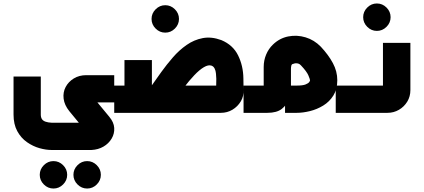

<svg xmlns="http://www.w3.org/2000/svg" viewBox="-20 -650 2442 1106"><path d="M288 436Q256 436 232.5 412.5Q209 389 209 357Q209 325 232.5 301.5Q256 278 288 278Q320 278 343.5 301.5Q367 325 367 357Q367 389 343.5 412.5Q320 436 288 436ZM482 436Q450 436 426.5 412.5Q403 389 403 357Q403 325 426.5 301.5Q450 278 482 278Q514 278 537.5 301.5Q561 325 561 357Q561 389 537.5 412.5Q514 436 482 436Z M277 214Q245 214 207.5 203.5Q170 193 135.5 169Q101 145 79.5 105.5Q58 66 58 10V-209H215V10Q215 26 221.5 36Q228 46 242.5 51Q257 56 278 57H456Q452 60 450 63Q448 66 444 69L379 -10Q351 -45 346.5 -81.5Q342 -118 358 -148.5Q374 -179 405 -198Q436 -217 477 -217H638V-60H522Q524 -64 525 -68Q526 -72 528 -76L609 22Q636 54 638 87Q640 120 623 148.5Q606 177 576 194.5Q546 212 507 214Z M932 -462Q900 -462 876.5 -485.5Q853 -509 853 -541Q853 -573 876.5 -596.5Q900 -620 932 -620Q964 -620 987.5 -596.5Q1011 -573 1011 -541Q1011 -509 987.5 -485.5Q964 -462 932 -462Z M697 -89V-304H855V-89ZM638 0V-157H873V0ZM826 0V-157H1244Q1239 -153 1234.5 -148.5Q1230 -144 1225 -139L1226 -196Q1225 -230 1220.5 -244.5Q1216 -259 1210 -264.5Q1204 -270 1198 -272Q1180 -278 1154.5 -263Q1129 -248 1099.5 -217Q1070 -186 1038.5 -144.5Q1007 -103 977 -57L853 -156Q878 -192 909 -235Q940 -278 976 -319.5Q1012 -361 1055 -391Q1098 -421 1148 -430.5Q1198 -440 1255 -419Q1322 -391 1351.5 -331Q1381 -271 1382 -199L1383 -133Q1385 -96 1367 -66Q1349 -36 1319 -18Q1289 0 1252 0Z M1914 0V-157H1942V0ZM1383 0V-157H1517Q1512 -153 1507.5 -148.5Q1503 -144 1499 -139V-264Q1499 -302 1513 -335.5Q1527 -369 1552 -393Q1590 -430 1640 -440Q1690 -450 1740 -435Q1790 -420 1828 -381Q1872 -334 1897.5 -286.5Q1923 -239 1923 -188Q1923 -136 1900.5 -100Q1878 -64 1842 -42Q1806 -20 1765.5 -10Q1725 0 1689 0H1622V-157H1689Q1724 -157 1740 -163.5Q1756 -170 1761 -177Q1766 -184 1766 -187Q1766 -193 1756.5 -215.5Q1747 -238 1714 -273Q1707 -281 1699 -283.5Q1691 -286 1683.5 -285.5Q1676 -285 1669 -282Q1660 -281 1658 -271.5Q1656 -262 1656 -254V-156Q1656 -116 1644 -80.5Q1632 -45 1603 -22.5Q1574 0 1520 0Z M2151 -472Q2119 -472 2095.5 -495.5Q2072 -519 2072 -551Q2072 -583 2095.5 -606.5Q2119 -630 2151 -630Q2183 -630 2206.5 -606.5Q2230 -583 2230 -551Q2230 -519 2206.5 -495.5Q2183 -472 2151 -472Z M1923 0V-157H2205Q2200 -153 2195.5 -148Q2191 -143 2186 -139V-403H2344V-131Q2344 -94 2326 -64.5Q2308 -35 2278 -17.5Q2248 0 2212 0Z"/></svg>

Font: Mada ExtraBold
Style: Regular
Weight: 800
Designer: Khaled Hosny
Version: Version 1.5